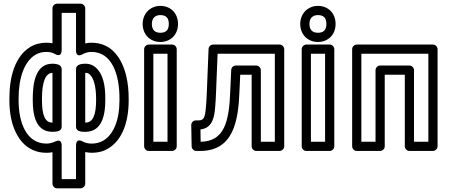

<svg xmlns="http://www.w3.org/2000/svg" viewBox="-20 -795 2445 1043"><path d="M81 -250V-260C81 -376 114 -461 170 -496C188 -507 207 -513 232 -513C252 -513 265 -509 278 -502C278 -502 315 -478 315 -524V-725H393V-523C393 -523 389 -478 430 -501C443 -508 458 -513 477 -513C589 -513 629 -389 629 -260V-250C629 -140 596 -64 541 -31C523 -21 503 -15 478 -15C459 -15 443 -19 430 -26C430 -26 393 -50 393 -4V178H315V-3C315 -3 319 -45 279 -26C266 -20 250 -15 232 -15C124 -15 81 -128 81 -250ZM265 32V203C265 214 275 228 290 228H418C429 228 443 218 443 203V31C453 33 466 35 478 35C511 35 541 28 567 12C645 -34 679 -133 679 -250V-260C679 -302 675 -341 667 -377C646 -470 592 -563 477 -563C465 -563 454 -562 443 -559V-750C443 -761 433 -775 418 -775H290C279 -775 265 -765 265 -750V-560C257 -562 243 -563 232 -563C199 -563 169 -555 143 -539C63 -489 31 -382 31 -260V-250C31 -210 35 -174 43 -140C65 -51 121 35 232 35C244 35 254 34 265 32ZM393 -420V-106C393 -81 422 -78 446 -79C538 -80 552 -179 552 -250V-260C552 -327 542 -393 498 -430C483 -443 464 -449 444 -449C421 -449 393 -444 393 -420ZM445 -129H443V-399H444C454 -399 460 -397 466 -392C489 -373 502 -324 502 -260V-250C502 -172 485 -129 445 -129ZM315 -106V-420C315 -432 305 -443 294 -445C289 -446 279 -449 265 -449C168 -449 158 -331 158 -260V-250C158 -178 171 -79 264 -79C289 -79 315 -82 315 -106ZM265 -399V-129H264C224 -129 208 -171 208 -250V-260C208 -343 225 -399 265 -399Z M890 -25H813V-503H890ZM915 25C926 25 940 15 940 0V-528C940 -539 930 -553 915 -553H788C777 -553 763 -543 763 -528V0C763 11 773 25 788 25ZM851 -617C822 -617 805 -632 805 -665C805 -697 823 -713 851 -713C881 -713 897 -699 897 -665C897 -631 881 -617 851 -617ZM851 -567C906 -567 947 -606 947 -665C947 -724 906 -763 851 -763C797 -763 755 -722 755 -665C755 -606 797 -567 851 -567Z M1473 -503V-25H1397V-414C1397 -429 1383 -439 1372 -439H1261C1247 -439 1237 -428 1236 -415L1231 -304C1225 -133 1199 -27 1070 -25L1069 -92C1137 -99 1145 -165 1149 -215C1151 -239 1153 -268 1154 -302L1162 -503ZM1524 -528C1524 -539 1514 -553 1499 -553H1138C1125 -553 1114 -543 1113 -529L1104 -304C1103 -270 1101 -241 1099 -218C1094 -157 1089 -141 1058 -141H1044C1030 -141 1019 -129 1019 -116L1021 0C1021 12 1032 25 1046 25H1067C1247 25 1275 -135 1281 -302L1285 -389H1347V0C1347 11 1357 25 1372 25H1499C1510 25 1524 15 1524 0Z M1746 -25H1669V-503H1746ZM1771 25C1782 25 1796 15 1796 0V-528C1796 -539 1786 -553 1771 -553H1644C1633 -553 1619 -543 1619 -528V0C1619 11 1629 25 1644 25ZM1707 -617C1678 -617 1661 -632 1661 -665C1661 -697 1679 -713 1707 -713C1737 -713 1753 -699 1753 -665C1753 -631 1737 -617 1707 -617ZM1707 -567C1762 -567 1803 -606 1803 -665C1803 -724 1762 -763 1707 -763C1653 -763 1611 -722 1611 -665C1611 -606 1653 -567 1707 -567Z M2307 -25H2229V-414C2229 -429 2215 -439 2204 -439H2045C2030 -439 2020 -425 2020 -414V-25H1943V-503H2307ZM2332 25C2343 25 2357 15 2357 0V-528C2357 -539 2347 -553 2332 -553H1918C1907 -553 1893 -543 1893 -528V0C1893 11 1903 25 1918 25H2045C2056 25 2070 15 2070 0V-389H2179V0C2179 11 2189 25 2204 25Z"/></svg>

Font: Asimov
Style: NarOu
Weight: 500
Designer: Google
Version: Version 2.000980; 2014